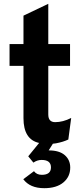

<svg xmlns="http://www.w3.org/2000/svg" viewBox="-20 -742 433 1006"><path d="M212 244Q137 244 102 197L158 155Q172 174 199 174Q247 174 247 135Q247 96 198 96Q175 96 155 110L128 77L185 7Q103 -11 103 -123V-397H30V-511H103V-660L233 -722V-511H347V-397H233V-142Q233 -102 269 -102Q310 -102 353 -124L338 -11Q311 2 273 9L257 11L235 46Q291 46 319.5 71Q348 96 348 136Q348 184 312 214Q276 244 212 244Z"/></svg>

Font: ReCut ExtraBold
Style: Regular
Weight: 800
Designer: Giant Group (for alternate capitals set)
Version: Version 2.002;FEAKit 1.0